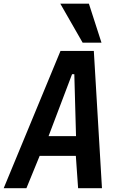

<svg xmlns="http://www.w3.org/2000/svg" viewBox="-28 -994 648 1014"><path d="M291.5 -725H467.5L510.5 0H384.5L372.5 -171H181.5L111.5 0H-8.5ZM373.5 -275 364.5 -602H352.5L228.5 -275ZM290.5 -974.5H441.5L508 -768.5H408.5Z"/></svg>

Font: JuliaMono BoldItalic
Style: Regular
Weight: 700
Italic angle: -9°
Monospace: yes
Designer: cormullion
Foundry: corm
Version: Version 0.049; ttfautohint (v1.8.4)